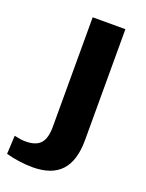

<svg xmlns="http://www.w3.org/2000/svg" viewBox="-221 -609 659 868"><g transform="rotate(20 108.5 -175.0)"><path d="M46.2 190.1Q16.4 190.1 -16.7 185.6Q-49.7 181.1 -81.5 172.5L-77.2 83.9Q-62.8 87.3 -49.1 89.3Q-35.5 91.3 -22.6 91.3Q26.7 91.3 48.8 66.9Q70.9 42.6 70.9 -13.1V-540H228.3V-6.4Q228.3 92.9 183.4 141.5Q138.5 190.1 46.2 190.1Z"/></g></svg>

Font: Pathway Extreme 8pt Thin 12pt
Style: Regular
Weight: 100
Version: Version 1.001;gftools[0.9.26]